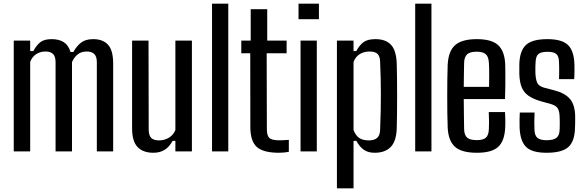

<svg xmlns="http://www.w3.org/2000/svg" viewBox="-20 -820 3171 1040"><path d="M54.5 0V-600H143.5V-543.5H160.5Q177.5 -575 198.5 -591.5Q219.5 -608 260 -608Q300 -608 325.5 -591.5Q351 -575 362 -538.5H377.5Q394.5 -570 419 -589Q443.5 -608 484.5 -608Q538 -608 565.5 -577.2Q593 -546.5 593 -476V0H504.5V-483Q504.5 -514 490.5 -527.5Q476.5 -541 450 -541Q420.5 -541 401 -525.5Q381.5 -510 370 -483.5V0H281V-483Q281 -513.5 267.5 -527.2Q254 -541 226.5 -541Q197 -541 175.2 -526.2Q153.5 -511.5 143.5 -484.5V0Z M811.5 7.5Q755 7.5 725.2 -23.5Q695.5 -54.5 695.5 -125V-600H784.5L785.5 -117.5Q785.5 -87 798.8 -73.2Q812 -59.5 841.5 -59.5Q870.5 -59.5 895 -74.2Q919.5 -89 930 -116V-600H1019.5V0H930V-57H915Q896.5 -23 870.8 -7.8Q845 7.5 811.5 7.5Z M1128.5 0V-800H1216.5V0Z M1492 7.5Q1406 7.5 1371.2 -23.8Q1336.5 -55 1336 -130.5L1335.5 -531.5H1287V-600H1338V-770H1427.5V-600H1532.5V-531.5H1424.5L1425.5 -120Q1425.5 -85 1439.2 -72.5Q1453 -60 1493 -60Q1508 -60 1519 -60.8Q1530 -61.5 1544.5 -62.5V2.5Q1532.5 4.5 1519.5 6Q1506.5 7.5 1492 7.5Z M1597 -716V-800H1707.5V-716ZM1608 0V-600H1696V0Z M1805 200V-600H1895V-543.5H1910Q1927.5 -576 1949.5 -592Q1971.5 -608 2014 -608Q2069.5 -608 2098 -577.2Q2126.5 -546.5 2129 -476Q2130 -446 2130.5 -399.2Q2131 -352.5 2131 -300.5Q2131 -248.5 2130.5 -201.5Q2130 -154.5 2129 -124Q2126.5 -54 2095.8 -23.2Q2065 7.5 2009.5 7.5Q1975.5 7.5 1952.5 -7.5Q1929.5 -22.5 1910 -57H1895V200ZM1978 -59.5Q2007.5 -59.5 2023 -73.2Q2038.5 -87 2039 -117.5Q2041.5 -176 2042.2 -223.8Q2043 -271.5 2043 -313.8Q2043 -356 2042 -397.5Q2041 -439 2039 -484.5Q2038.5 -514.5 2025.2 -527.8Q2012 -541 1982.5 -541Q1951.5 -541 1928.8 -527Q1906 -513 1895 -484.5V-116Q1907 -84.5 1926.8 -72Q1946.5 -59.5 1978 -59.5Z M2229 0V-800H2317V0Z M2563.5 7.5Q2480.5 7.5 2444.5 -24.8Q2408.5 -57 2405 -129Q2403.5 -163.5 2403 -207.2Q2402.5 -251 2402.5 -297.8Q2402.5 -344.5 2403 -389.2Q2403.5 -434 2405 -470Q2409 -544.5 2446 -576.2Q2483 -608 2562.5 -608Q2643 -608 2678 -575.8Q2713 -543.5 2716.5 -473.5Q2717 -462 2717.2 -430.2Q2717.5 -398.5 2717.2 -358.8Q2717 -319 2715.5 -283.5H2492Q2492 -243.5 2492.8 -202.8Q2493.5 -162 2494 -119.5Q2495 -87 2511 -74Q2527 -61 2562 -61Q2597 -61 2611.8 -74Q2626.5 -87 2628 -120Q2629 -135 2629 -160Q2629 -185 2627.5 -213H2715.5Q2716.5 -197.5 2717 -171.2Q2717.5 -145 2716.5 -129Q2713 -56 2678.2 -24.2Q2643.5 7.5 2563.5 7.5ZM2492 -349.5H2629Q2629.5 -376.5 2629.8 -403.5Q2630 -430.5 2629.5 -451.8Q2629 -473 2628 -481.5Q2626 -514 2610.5 -527Q2595 -540 2562.5 -540Q2525 -540 2510 -525.5Q2495 -511 2494 -481.5Q2493.5 -449 2492.8 -416Q2492 -383 2492 -349.5Z M2940.5 7.5Q2861.5 7.5 2829.5 -24.2Q2797.5 -56 2794.5 -128.5Q2794 -151 2794.2 -170.8Q2794.5 -190.5 2795.5 -210.5H2875.5Q2874 -180 2874.2 -158Q2874.5 -136 2875 -119.5Q2875.5 -86.5 2890.8 -73.5Q2906 -60.5 2940.5 -60.5Q2978 -60.5 2994.5 -73.8Q3011 -87 3011.5 -120Q3012 -134.5 3012 -143.8Q3012 -153 3012 -161.8Q3012 -170.5 3011.5 -183Q3011 -215.5 3002 -231.5Q2993 -247.5 2965.5 -256L2908 -272Q2867.5 -284 2842.5 -301.5Q2817.5 -319 2806 -347Q2794.5 -375 2793 -419Q2793 -435.5 2793 -446.8Q2793 -458 2793 -470.5Q2794.5 -543.5 2828.2 -575.8Q2862 -608 2945 -608Q3023 -608 3056 -576.8Q3089 -545.5 3091.5 -472Q3092 -461.5 3091.8 -434.8Q3091.5 -408 3090 -391.5H3008Q3008.5 -406.5 3008.8 -423.8Q3009 -441 3008.8 -456.5Q3008.5 -472 3008 -482.5Q3007.5 -514.5 2994 -527Q2980.5 -539.5 2945 -539.5Q2910 -539.5 2896 -527Q2882 -514.5 2881 -482Q2880.5 -473.5 2880 -459.8Q2879.5 -446 2880 -427.5Q2881 -394 2889 -373.8Q2897 -353.5 2927.5 -345L2981.5 -331Q3039.5 -316.5 3067.5 -283.8Q3095.5 -251 3095.5 -186Q3095.5 -169.5 3095.5 -156.5Q3095.5 -143.5 3094.5 -126.5Q3093 -55 3058.8 -23.8Q3024.5 7.5 2940.5 7.5Z"/></svg>

Font: Big Shoulders Text Thin Medium
Style: Regular
Weight: 500
Version: Version 2.002